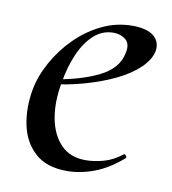

<svg xmlns="http://www.w3.org/2000/svg" viewBox="-56 -449 459 511"><g transform="rotate(10 173.5 -193.5)"><path d="M157 12Q102 12 71 -16Q40 -44 30.5 -89Q21 -134 30 -185Q37 -223 58 -261Q79 -299 110 -330Q141 -361 180 -380Q219 -399 263 -399Q301 -399 319.5 -384.5Q338 -370 335 -345Q331 -321 307.5 -298Q284 -275 247 -257Q210 -239 164 -226Q118 -213 70 -208L72 -221Q147 -232 198 -256.5Q249 -281 257 -324Q263 -349 249.5 -360.5Q236 -372 216 -372Q186 -372 163 -351Q140 -330 125 -295Q110 -260 103 -218Q93 -164 101 -120.5Q109 -77 134 -51Q159 -25 201 -25Q224 -25 249.5 -32Q275 -39 299 -58Q301 -60 304.5 -56Q308 -52 306 -49Q268 -16 230.5 -2Q193 12 157 12Z"/></g></svg>

Font: Cormorant Medium
Style: Italic
Weight: 500
Italic angle: -10°
Designer: Christian Thalmann (Catharsis Fonts)
Foundry: Catharsis Fonts
Version: Version 4.000